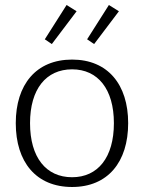

<svg xmlns="http://www.w3.org/2000/svg" viewBox="-20 -736 577 767"><path d="M187 -560 286 -691 246 -716 159 -579ZM356 -560 455 -691 415 -716 328 -579ZM268 11C411 11 492 -89 492 -244C492 -398 411 -498 268 -498C124 -498 43 -398 43 -244C43 -89 124 11 268 11ZM268 -28C164 -28 100 -107 100 -244C100 -380 164 -459 268 -459C371 -459 435 -380 435 -244C435 -107 371 -28 268 -28Z"/></svg>

Font: Maitree Light
Style: Regular
Weight: 300
Designer: CadsonDemak Team
Foundry: CadsonDemak
Version: Version 1.000;PS 001.000;hotconv 1.0.88;makeotf.lib2.5.64775